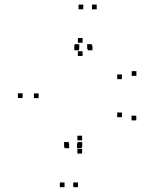

<svg xmlns="http://www.w3.org/2000/svg" viewBox="-20 -730 660 815"><path d="M254 64.5V44.5H234V64.5ZM311 64.5V44.5H291V64.5ZM329 -107V-127H309V-107ZM272 -107V-127H252V-107ZM328.5 -134V-154H308.5V-134ZM144 -313.5V-333.5H124V-313.5ZM330.5 -492.5V-512.5H310.5V-492.5ZM497.5 -394V-414H477.5V-394ZM559 -408V-428H539V-408ZM330.5 -548.5V-568.5H310.5V-548.5ZM76 -314V-334H56V-314ZM328.5 -78V-98H308.5V-78ZM558.5 -219V-239H538.5V-219ZM497.5 -232.5V-252.5H477.5V-232.5ZM390.5 -690.5V-710.5H370.5V-690.5ZM333.5 -690.5V-710.5H313.5V-690.5ZM315.5 -516.5V-536.5H295.5V-516.5ZM372.5 -516.5V-536.5H352.5V-516.5ZM370 -522.5V-542.5H350V-522.5ZM316.5 -522.5V-542.5H296.5V-522.5ZM273.5 -101V-121H253.5V-101ZM327 -101V-121H307V-101Z"/></svg>

Font: Monaspace Radon Dots Var
Style: Regular
Weight: 400
Designer: Riley Cran and the Lettermatic Team
Version: Version 1.100 (Monaspace Radon Dots)